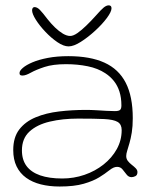

<svg xmlns="http://www.w3.org/2000/svg" viewBox="-20 -664 574 718"><path d="M203 33.5Q164.5 33.5 132.8 25.5Q101 17.5 77.8 0.8Q54.5 -16 42 -41.8Q29.5 -67.5 29.5 -103Q29.5 -150.5 52.2 -180Q75 -209.5 113.8 -225.5Q152.5 -241.5 201 -247.2Q249.5 -253 301 -253Q320 -253 340.2 -251.8Q360.5 -250.5 378.5 -249.5Q396.5 -248.5 409.5 -248.5Q424 -248.5 429 -253Q434 -257.5 434 -269.5Q434 -298.5 426.8 -321.2Q419.5 -344 406 -361Q392.5 -378 374 -390Q346 -408.5 308 -416.2Q270 -424 227 -424Q178 -424 146.2 -413.5Q114.5 -403 95.2 -392.2Q76 -381.5 64.5 -381.5Q58 -381.5 55.5 -383.5Q53 -385.5 53 -391Q53 -399.5 65.5 -410.2Q78 -421 101.5 -431Q125 -441 159 -447.5Q193 -454 235.5 -454Q317 -454 370.5 -429.8Q424 -405.5 450.2 -354.5Q476.5 -303.5 476.5 -222Q476.5 -191.5 472.8 -168.5Q469 -145.5 464.2 -129Q459.5 -112.5 455.8 -100.8Q452 -89 452 -80.5Q452 -70 458.2 -62Q464.5 -54 473 -47.5Q481.5 -41 487.8 -34.5Q494 -28 494 -20.5Q494 -9 486.2 -5.2Q478.5 -1.5 472 -1.5Q461 -1.5 453.5 -11.2Q446 -21 438.2 -30.5Q430.5 -40 418 -40Q411.5 -40 404.8 -37.2Q398 -34.5 386.5 -25.5Q373 -14.5 350.8 -0.8Q328.5 13 293 23.2Q257.5 33.5 203 33.5ZM213 3.5Q256 3.5 296 -10.2Q336 -24 367.2 -48.8Q398.5 -73.5 416.8 -106.5Q435 -139.5 435 -177.5Q435 -199 420 -208Q405 -217 369.5 -218.8Q334 -220.5 271.5 -220.5Q214 -220.5 166.2 -209.2Q118.5 -198 90.2 -172Q62 -146 62 -101.5Q62 -66.5 79.2 -43.2Q96.5 -20 130.2 -8.2Q164 3.5 213 3.5ZM236.5 -490.5Q218 -490.5 194.8 -506.2Q171.5 -522 149.8 -545Q128 -568 114 -590.2Q100 -612.5 100 -625.5Q100 -631 102.5 -634.2Q105 -637.5 109 -637.5Q119 -637.5 129.2 -627Q139.5 -616.5 158 -592Q171 -575.5 185.8 -561.2Q200.5 -547 215.2 -538.2Q230 -529.5 242.5 -529.5Q254 -529.5 269.8 -540.5Q285.5 -551.5 303.2 -568.8Q321 -586 337.5 -604.5Q358 -628 368 -636Q378 -644 386.5 -644Q397 -644 397 -633Q397 -620 379.5 -596.5Q362 -573 335.5 -548.8Q309 -524.5 282.2 -507.5Q255.5 -490.5 236.5 -490.5Z"/></svg>

Font: Gluten Thin Thin
Style: Regular
Weight: 250
Version: Version 1.300